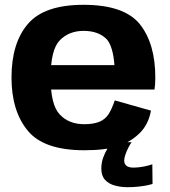

<svg xmlns="http://www.w3.org/2000/svg" viewBox="-20 -619 706 798"><path d="M330.3 5.5V-102.8Q266.2 -102.8 228.6 -143Q190.4 -182.3 190.4 -296.4Q190.4 -412.9 228.6 -451.6Q266.9 -490.7 327.6 -490.7Q389.8 -490.7 424.3 -455.2Q449.9 -424.7 455.6 -348.4H175.2V-246.9H622.2Q625.5 -269.5 625.5 -297.1Q625.5 -437.6 561.2 -518.5Q496.1 -599 327.3 -599Q163.7 -599 96 -519.6Q27.8 -440.2 27.8 -296.8Q27.8 -157.2 95.6 -75.6Q162.4 5.5 330.3 5.5ZM330.3 -102.8V5.5Q419.5 5.5 471.4 -11.9Q523 -28.9 559.9 -65.2Q596.7 -100.6 607.5 -159.2L457 -201.7Q446.5 -170 432.4 -146.2Q417.7 -122.8 392.6 -112.7Q367.9 -102.8 330.3 -102.8ZM510 159Q533.8 159 555.5 156.6Q577.3 154.3 593.1 150.9Q608.9 147.6 614 145.7L613.1 63.6Q607.6 66 594.5 69.4Q581.4 72.9 565.4 75.2Q549.4 77.6 534.8 77.6Q514.6 77.6 505.4 69.8Q496.2 62 496.2 49Q496.2 37.8 501.3 23.1Q506.4 8.3 513.9 -6Q521.3 -20.4 527 -28H445.6Q437.7 -19 427.1 -2.2Q416.5 14.7 408.8 36.3Q401.1 57.9 401.1 81.7Q401.1 111.8 416.8 128.7Q432.5 145.5 457.4 152.2Q482.3 159 510 159Z"/></svg>

Font: Anybody Thin
Style: Regular
Weight: 100
Designer: Tyler Finck
Foundry: Etcetera Type Company
Version: Version 1.114;gftools[0.9.25]